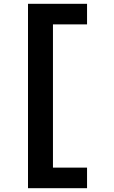

<svg xmlns="http://www.w3.org/2000/svg" viewBox="-20 -803 600 1008"><path d="M127 185V-783H437V-675H258V77H437V185Z"/></svg>

Font: Ubuntu Sans Mono
Style: Bold
Weight: 700
Monospace: yes
Designer: Dalton Maag Ltd
Foundry: Dalton Maag Ltd
Version: Version 1.006